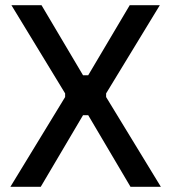

<svg xmlns="http://www.w3.org/2000/svg" viewBox="-20 -720 660 740"><path d="M24 -700 231 -360V-346L20 0H137L300 -276H320L483 0H600L389 -346V-360L596 -700H480L320 -430H300L140 -700Z"/></svg>

Font: Space Text Medium
Style: Regular
Weight: 500
Designer: Florian Karsten (Space Text), Colophon Foundry (Space Mono)
Foundry: Florian Karsten
Version: Version 1.003;PS 001.003;hotconv 1.0.88;makeotf.lib2.5.64775